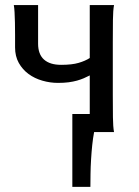

<svg xmlns="http://www.w3.org/2000/svg" viewBox="-20 -518 545 753"><path d="M349.1 0Q344.7 22.9 341.8 50.5Q338.9 78.1 337.2 106.9Q335.4 135.7 335 163.6Q334.5 191.4 334.5 214.8H263.7V-70.8H332V-222.2Q320.8 -216.3 308.8 -211.2Q296.9 -206.1 282.2 -201.9Q267.6 -197.8 249.3 -195.3Q231 -192.9 207.5 -192.9Q176.3 -192.9 146 -201.7Q115.7 -210.4 92 -227.8Q68.4 -245.1 53.7 -271.2Q39.1 -297.4 39.1 -332V-382.3Q39.1 -407.7 38.6 -429.9Q38.1 -452.1 37.1 -470Q36.1 -487.8 34.2 -498H129.4V-346.7Q129.4 -305.2 152.6 -284.4Q175.8 -263.7 219.7 -263.7Q262.2 -263.7 288.6 -271.5Q314.9 -279.3 332 -290.5V-498H427.2Q423.3 -477.5 422.9 -439.7Q422.4 -401.9 422.4 -351.6V-146.5Q422.4 -96.2 422.9 -58.3Q423.3 -20.5 427.2 0Z"/></svg>

Font: Andika
Style: Regular
Weight: 400
Designer: Victor Gaultney, Annie Olsen, Julie Remington, Don Collingsworth, Eric Hays
Foundry: SIL International
Version: Version 1.001